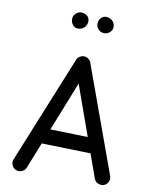

<svg xmlns="http://www.w3.org/2000/svg" viewBox="-104 -1017 881 1141"><g transform="rotate(10 336.0 -446.5)"><path d="M71.3 45.9Q54.2 38.1 47.4 20Q40.5 2 48.3 -15.1L311 -661.6Q319.3 -680.2 338.6 -686.5Q357.9 -692.9 375.5 -683.1Q390.1 -674.8 396 -659.7L629.4 -17.1Q636.2 0.5 628.7 18.3Q621.1 36.1 603.5 43Q585.9 49.3 568.1 41.7Q550.3 34.2 543.5 16.6L491.7 -127.9L195.8 -135.7L132.8 22.9Q125 40 106.7 46.9Q88.4 53.7 71.3 45.9ZM350.1 -523.9 231.9 -226.6 458.5 -220.7ZM496.1 -892.6Q496.1 -871.1 481 -858.2Q465.8 -845.2 447.3 -845.2Q426.3 -845.2 412.4 -860.1Q398.4 -875 398.4 -892.1Q398.4 -913.6 411.1 -928.2Q423.8 -942.9 442.9 -942.9Q465.3 -942.9 480.7 -928Q496.1 -913.1 496.1 -892.6ZM342.8 -899.4Q342.8 -876 327.4 -860.6Q312 -845.2 288.6 -845.2Q269 -845.2 257.1 -860.8Q245.1 -876.5 245.1 -894Q245.1 -914.1 259.3 -928.5Q273.4 -942.9 293.9 -942.9Q312 -942.9 327.4 -931.2Q342.8 -919.4 342.8 -899.4Z"/></g></svg>

Font: Mikhak Medium
Style: Regular
Weight: 500
Designer: Amin Abedi
Version: Version 3.3